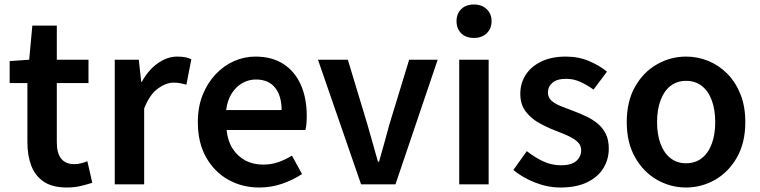

<svg xmlns="http://www.w3.org/2000/svg" viewBox="-20 -821 3385 855"><path d="M278 14Q214 14 175.5 -11.5Q137 -37 119.5 -82.5Q102 -128 102 -188V-451H23V-549L110 -555L124 -707H233V-555H374V-451H233V-187Q233 -139 252.5 -114.5Q272 -90 312 -90Q326 -90 341.5 -94Q357 -98 369 -103L391 -7Q369 0 340.5 7Q312 14 278 14Z M491 0V-555H598L609 -456H611Q641 -510 683 -539.5Q725 -569 769 -569Q791 -569 805.5 -566Q820 -563 832 -557L810 -444Q795 -448 782.5 -450.5Q770 -453 752 -453Q720 -453 683.5 -427Q647 -401 622 -338V0Z M1135 14Q1058 14 996 -21Q934 -56 897.5 -121Q861 -186 861 -277Q861 -345 882.5 -398.5Q904 -452 940.5 -490.5Q977 -529 1022.5 -549Q1068 -569 1117 -569Q1192 -569 1243 -535.5Q1294 -502 1320 -442.5Q1346 -383 1346 -305Q1346 -286 1344.5 -269.5Q1343 -253 1340 -242H989Q994 -193 1016 -159Q1038 -125 1072.5 -106.5Q1107 -88 1152 -88Q1187 -88 1218 -98.5Q1249 -109 1280 -128L1325 -46Q1286 -20 1237 -3Q1188 14 1135 14ZM987 -331H1234Q1234 -394 1205 -430.5Q1176 -467 1119 -467Q1088 -467 1060 -451.5Q1032 -436 1012.5 -406Q993 -376 987 -331Z M1588 0 1396 -555H1529L1616 -267Q1628 -227 1639.5 -184.5Q1651 -142 1663 -101H1668Q1680 -142 1691.5 -184.5Q1703 -227 1714 -267L1802 -555H1929L1741 0Z M2025 0V-555H2156V0ZM2091 -652Q2055 -652 2034 -672.5Q2013 -693 2013 -727Q2013 -760 2034 -780.5Q2055 -801 2091 -801Q2125 -801 2147 -780.5Q2169 -760 2169 -727Q2169 -693 2147 -672.5Q2125 -652 2091 -652Z M2476 14Q2419 14 2363 -8Q2307 -30 2266 -64L2326 -148Q2363 -119 2400 -102Q2437 -85 2479 -85Q2524 -85 2546 -104Q2568 -123 2568 -152Q2568 -175 2550.5 -190.5Q2533 -206 2505.5 -218Q2478 -230 2449 -241Q2413 -255 2378 -275Q2343 -295 2320 -326Q2297 -357 2297 -403Q2297 -451 2321.5 -488.5Q2346 -526 2391.5 -547.5Q2437 -569 2499 -569Q2557 -569 2603.5 -549Q2650 -529 2683 -502L2623 -422Q2594 -443 2564 -456.5Q2534 -470 2502 -470Q2460 -470 2440 -452.5Q2420 -435 2420 -409Q2420 -387 2435.5 -373Q2451 -359 2477 -348.5Q2503 -338 2533 -327Q2562 -316 2590 -303Q2618 -290 2641 -271Q2664 -252 2677.5 -225Q2691 -198 2691 -159Q2691 -111 2666.5 -71.5Q2642 -32 2594 -9Q2546 14 2476 14Z M3035 14Q2966 14 2905.5 -20.5Q2845 -55 2808 -120.5Q2771 -186 2771 -277Q2771 -370 2808 -435Q2845 -500 2905.5 -534.5Q2966 -569 3035 -569Q3087 -569 3134.5 -549.5Q3182 -530 3219 -492.5Q3256 -455 3277.5 -401Q3299 -347 3299 -277Q3299 -186 3262 -120.5Q3225 -55 3164.5 -20.5Q3104 14 3035 14ZM3035 -94Q3076 -94 3105 -116.5Q3134 -139 3149.5 -180.5Q3165 -222 3165 -277Q3165 -333 3149.5 -374.5Q3134 -416 3105 -438.5Q3076 -461 3035 -461Q2995 -461 2966 -438.5Q2937 -416 2921.5 -374.5Q2906 -333 2906 -277Q2906 -222 2921.5 -180.5Q2937 -139 2966 -116.5Q2995 -94 3035 -94Z"/></svg>

Font: Noto Sans SC SemiBold
Style: Regular
Weight: 600
Designer: Ryoko NISHIZUKA 西塚涼子 (kana, bopomofo & ideographs); Paul D. Hunt (Latin, Greek & Cyrillic); Sandoll Communications 산돌커뮤니
Foundry: Adobe
Version: Version 2.004-H2;hotconv 1.0.118;makeotfexe 2.5.65603